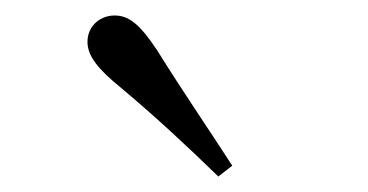

<svg xmlns="http://www.w3.org/2000/svg" viewBox="-20 -838 475 248"><path d="M280 -624C249 -672 216 -720 183 -773C161 -806 147 -818 128 -818C110 -818 93 -805 93 -784C93 -766 106 -749 137 -724C181 -687 222 -649 262 -610Z"/></svg>

Font: Harano Aji Mincho CN
Style: Regular
Weight: 400
Foundry: Masamichi Hosoda
Version: HaranoAjiMinchoCN-Regular version 20230610;ttx 4.39.4